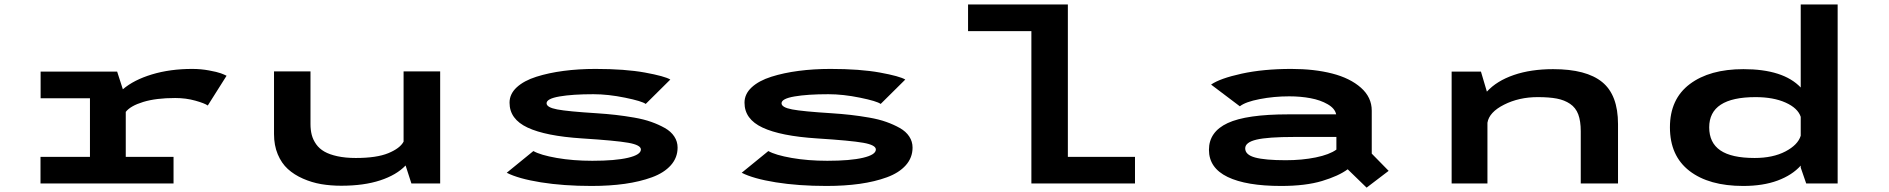

<svg xmlns="http://www.w3.org/2000/svg" viewBox="-20 -820 8440 858"><path d="M542 -119H755.5V0H161V-119H382V-381H161.5V-500H503.5L529 -421Q578 -463 659 -487.5Q740 -512 839 -512Q878 -512 914.2 -505.2Q950.5 -498.5 966.8 -492.5Q983 -486.5 992.5 -481.5L908.5 -348.5Q894.5 -358.5 852.8 -370.2Q811 -382 763 -382Q677.5 -382 620.2 -364.5Q563 -347 542 -320Z M1505 10Q1457.5 10 1415.2 2.8Q1373 -4.5 1333.8 -21.8Q1294.5 -39 1266.2 -64.8Q1238 -90.5 1221.2 -130.5Q1204.5 -170.5 1204.5 -221V-501H1367.5V-266Q1367.5 -239 1373.2 -217Q1379 -195 1393 -175.2Q1407 -155.5 1429.8 -142.5Q1452.5 -129.5 1488 -121.8Q1523.5 -114 1570 -114Q1663 -114 1715.2 -135.5Q1767.5 -157 1783.5 -187V-501H1947V0H1818.5L1792.5 -80.5Q1752 -38 1679 -14Q1606 10 1505 10Z M2623.5 11Q2498 11 2397 -5.2Q2296 -21.5 2244.5 -48L2363.5 -145Q2395 -127 2467.8 -114.2Q2540.5 -101.5 2627 -101.5Q2729.5 -101.5 2786.8 -115Q2844 -128.5 2844 -152Q2844 -172 2787.5 -182Q2731 -192 2580.5 -201.5Q2418.5 -212 2337.8 -249.8Q2257 -287.5 2257 -361Q2257 -400 2289.2 -429.8Q2321.5 -459.5 2376.8 -477Q2432 -494.5 2498.8 -503.2Q2565.5 -512 2641 -512Q2773 -512 2862 -495.8Q2951 -479.5 2975.5 -464.5L2865.5 -355.5Q2849 -368 2773.2 -383.5Q2697.5 -399 2632 -399Q2538.5 -399 2480.5 -389Q2422.5 -379 2422.5 -358.5Q2422.5 -340 2470 -331Q2517.5 -322 2645.5 -314Q2692 -311 2731.5 -306.5Q2771 -302 2814.2 -294.5Q2857.5 -287 2890.5 -275.2Q2923.5 -263.5 2951 -248Q2978.5 -232.5 2993.2 -210Q3008 -187.5 3008 -160.5Q3008 -115.5 2977.8 -81.5Q2947.5 -47.5 2893.5 -27.8Q2839.5 -8 2772 1.5Q2704.5 11 2623.5 11Z M3673.5 11Q3548 11 3447 -5.2Q3346 -21.5 3294.5 -48L3413.5 -145Q3445 -127 3517.8 -114.2Q3590.5 -101.5 3677 -101.5Q3779.5 -101.5 3836.8 -115Q3894 -128.5 3894 -152Q3894 -172 3837.5 -182Q3781 -192 3630.5 -201.5Q3468.5 -212 3387.8 -249.8Q3307 -287.5 3307 -361Q3307 -400 3339.2 -429.8Q3371.5 -459.5 3426.8 -477Q3482 -494.5 3548.8 -503.2Q3615.5 -512 3691 -512Q3823 -512 3912 -495.8Q4001 -479.5 4025.5 -464.5L3915.5 -355.5Q3899 -368 3823.2 -383.5Q3747.5 -399 3682 -399Q3588.5 -399 3530.5 -389Q3472.5 -379 3472.5 -358.5Q3472.5 -340 3520 -331Q3567.5 -322 3695.5 -314Q3742 -311 3781.5 -306.5Q3821 -302 3864.2 -294.5Q3907.5 -287 3940.5 -275.2Q3973.5 -263.5 4001 -248Q4028.5 -232.5 4043.2 -210Q4058 -187.5 4058 -160.5Q4058 -115.5 4027.8 -81.5Q3997.5 -47.5 3943.5 -27.8Q3889.5 -8 3822 1.5Q3754.5 11 3673.5 11Z M4752 -119H5052V0H4589V-681H4306V-800H4752Z M5750.5 -512Q5853 -512 5933 -491.5Q6013 -471 6061.5 -428.2Q6110 -385.5 6110 -325.5V-133.5L6185.5 -56.5L6087 18.5L6002.5 -63.5Q5962 -33.5 5888 -11.2Q5814 11 5705 11Q5549.5 11 5466 -29.2Q5382.5 -69.5 5382.5 -150.5Q5382.5 -231 5466.2 -270Q5550 -309 5737 -309H5951Q5945.5 -335.5 5913 -354.2Q5880.5 -373 5836.2 -381.2Q5792 -389.5 5741 -389.5Q5673 -389.5 5609.5 -377.2Q5546 -365 5520.5 -345L5392 -442Q5431.5 -469.5 5528.5 -490.8Q5625.5 -512 5750.5 -512ZM5725.5 -104Q5798.5 -104 5859.8 -116.5Q5921 -129 5952 -151.5V-208H5764.5Q5645 -208 5594.8 -196Q5544.5 -184 5544.5 -157Q5544.5 -128 5589.2 -116Q5634 -104 5725.5 -104Z M6467 0V-500H6598L6624.5 -410.5Q6668.5 -458.5 6744.8 -484.8Q6821 -511 6920.5 -511Q7069 -511 7139.8 -453.2Q7210.5 -395.5 7210.5 -265.5V0H7044V-233.5Q7044 -279 7032.8 -309Q7021.5 -339 6996.2 -356Q6971 -373 6937 -379.5Q6903 -386 6851.5 -386Q6768 -386 6701.2 -352.2Q6634.5 -318.5 6627 -271.5V0Z M7771 -511Q7949 -511 8027 -429V-800H8192V0H8051.5L8027 -71V-80Q7989 -37.5 7923.8 -13.2Q7858.5 11 7770 11Q7617 11 7529.8 -56.2Q7442.5 -123.5 7442.5 -251Q7442.5 -377.5 7531.2 -444.2Q7620 -511 7771 -511ZM7618 -251Q7618 -182 7667.8 -148Q7717.5 -114 7821 -114Q7902.5 -114 7958.5 -143.2Q8014.5 -172.5 8027 -213.5V-298Q8014 -337 7959.5 -361.5Q7905 -386 7825 -386Q7618 -386 7618 -251Z"/></svg>

Font: League Mono Extended SemiBold
Style: Regular
Weight: 600
Width: 9
Designer: Tyler Finck
Foundry: The League of Moveable Type / Tyler Finck
Version: Version 2.210